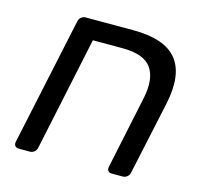

<svg xmlns="http://www.w3.org/2000/svg" viewBox="-88 -666 797 761"><g transform="rotate(15 310.5 -285.5)"><path d="M33 -23 145 -548Q147 -558 155 -564.5Q163 -571 173 -571H368Q498 -571 547.5 -509.5Q597 -448 571 -325L506 -23Q504 -13 496 -6.5Q488 0 478 0H433Q422 0 417.5 -6.5Q413 -13 415 -23L478 -322Q495 -403 465 -447Q435 -491 345 -491H224L125 -23Q123 -13 115 -6.5Q107 0 97 0H51Q41 0 36 -6.5Q31 -13 33 -23Z"/></g></svg>

Font: SVN-Rubik
Style: Italic
Weight: 400
Italic angle: -12°
Designer: Hubert and Fischer
Foundry: Hubert & Fischer
Version: Version 2.101; ttfautohint (v1.8.3)